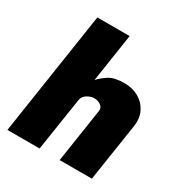

<svg xmlns="http://www.w3.org/2000/svg" viewBox="-172 -873 953 1002"><g transform="rotate(30 304.0 -371.5)"><path d="M13.5 0 126.5 -743H321L277 -453Q297.5 -475.5 329.2 -496.2Q361 -517 421.5 -517Q469.5 -517 507.2 -495.8Q545 -474.5 564.2 -436Q583.5 -397.5 575.5 -346L522.5 0H328.5L377.5 -323Q381.5 -345 364 -357.5Q346.5 -370 324.5 -370Q303 -370 281.5 -356.5Q260 -343 257 -321L207.5 0Z"/></g></svg>

Font: Public Sans Black
Style: Italic
Weight: 900
Italic angle: -8°
Designer: The Public Sans project authors (U.S. Web Design System). Libre Franklin designed by Pablo Impallari and Rodrigo Fuenzal
Version: Version 1.007; ttfautohint (v1.8.1) -l 8 -r 50 -G 200 -x 14 